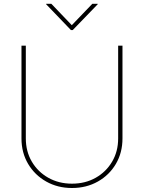

<svg xmlns="http://www.w3.org/2000/svg" viewBox="-20 -964 746 995"><path d="M353 10.3Q278.8 10.3 219.5 -23.2Q160.2 -56.6 125.7 -114.7Q91.3 -172.9 91.3 -246.6V-727.5H113.8V-246.6Q113.8 -179.2 145 -126.2Q176.3 -73.2 230.5 -42.7Q284.7 -12.2 353 -12.2Q421.9 -12.2 475.8 -42.7Q529.8 -73.2 561 -126.2Q592.3 -179.2 592.3 -246.6V-727.5H614.7V-246.6Q614.7 -172.9 580.6 -114.7Q546.4 -56.6 487.1 -23.2Q427.7 10.3 353 10.3ZM246.1 -944.3 352.1 -833.5 458.5 -944.3H486.3V-941.9L356.9 -808.1H347.7L219.2 -941.9V-944.3Z"/></svg>

Font: Inter 18pt Thin
Style: Regular
Weight: 250
Designer: Rasmus Andersson
Foundry: rsms
Version: Version 4.001;git-66647c0bb